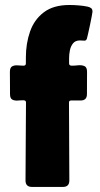

<svg xmlns="http://www.w3.org/2000/svg" viewBox="-20 -737 393 757"><path d="M106 0Q80.6 0 80.6 -25.4Q80.6 -102.5 81.5 -179.4Q82.5 -256.3 82.5 -333Q82.5 -341.3 73 -341.6Q63.5 -341.8 51 -340.6Q38.6 -339.4 29.1 -344Q19.5 -348.6 19.5 -365.7Q19.5 -387.7 19.3 -409.7Q19 -431.6 19 -453.6Q19 -471.2 28.6 -475.8Q38.1 -480.5 50.5 -479.2Q63 -478 72.5 -478Q82 -478 82 -486.8V-509.8Q82 -565.9 98.6 -613Q115.2 -660.2 153.1 -688.7Q190.9 -717.3 253.4 -717.3Q271 -717.3 289.6 -715.8Q308.1 -714.4 325.2 -710.9Q334 -709 339.4 -704.8Q344.7 -700.7 344.7 -690.9Q344.7 -688.5 341.8 -673.3Q338.9 -658.2 335 -639.2Q331.1 -620.1 327.4 -604.5Q323.7 -588.9 322.8 -585.4Q320.3 -576.7 313 -576.7Q308.6 -576.7 304.2 -577.1Q299.8 -577.6 295.4 -577.6Q277.3 -577.6 268.1 -566.2Q258.8 -554.7 255.6 -538.6Q252.4 -522.5 252.4 -507.8V-486.8Q252.4 -478 263.2 -478Q273.9 -478 287.8 -479.5Q301.8 -481 312.5 -476.6Q323.2 -472.2 323.2 -454.1Q323.2 -432.1 323 -409.9Q322.8 -387.7 322.8 -365.7Q322.8 -340.8 297.9 -340.8H260.3Q252 -340.8 252 -333Q252 -256.3 252.7 -179.4Q253.4 -102.5 253.4 -25.4Q253.4 0 228 0Z"/></svg>

Font: Belanosima SemiBold
Style: Regular
Weight: 600
Designer: The DocRepair Project, Santiago Orozco
Foundry: Google
Version: Version 2.000